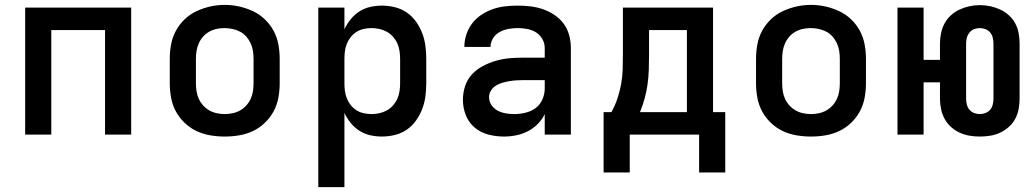

<svg xmlns="http://www.w3.org/2000/svg" viewBox="-20 -551 4240 786"><path d="M83 0V-520H517V0H410V-428H190V0Z M900 8Q870 8 840.5 3Q811 -2 784.5 -14.5Q758 -27 736 -48Q714 -69 700 -95Q686 -121 680.5 -150.5Q675 -180 675 -210V-310Q675 -340 680.5 -369.5Q686 -399 700 -425Q714 -451 736 -472Q758 -493 785 -505.5Q812 -518 841 -524.5Q870 -531 900 -531Q930 -531 959 -524.5Q988 -518 1015 -505.5Q1042 -493 1064 -472Q1086 -451 1100 -425Q1114 -399 1119.5 -369.5Q1125 -340 1125 -310V-210Q1125 -180 1119.5 -150.5Q1114 -121 1100 -95Q1086 -69 1064 -48Q1042 -27 1015.5 -14.5Q989 -2 959.5 3Q930 8 900 8ZM900 -84Q916 -84 932.5 -87.5Q949 -91 963 -99Q977 -107 988 -119Q999 -131 1006 -146Q1013 -161 1015.5 -177.5Q1018 -194 1018 -210V-310Q1018 -326 1015.5 -342.5Q1013 -359 1006 -374Q999 -389 988 -401.5Q977 -414 962.5 -421.5Q948 -429 931.5 -432.5Q915 -436 898 -436Q882 -436 866 -432.5Q850 -429 836 -421Q822 -413 811 -400.5Q800 -388 793.5 -373Q787 -358 784.5 -342Q782 -326 782 -310V-210Q782 -194 784.5 -177.5Q787 -161 794 -146Q801 -131 812 -119Q823 -107 837 -99Q851 -91 867.5 -87.5Q884 -84 900 -84Z M1283 215V-520H1390V-431Q1400 -453 1415.5 -472Q1431 -491 1451 -504Q1471 -517 1495 -522.5Q1519 -528 1543 -528Q1570 -528 1596.5 -521.5Q1623 -515 1645 -500Q1667 -485 1683 -462.5Q1699 -440 1708.5 -415Q1718 -390 1721.5 -363.5Q1725 -337 1725 -310V-210Q1725 -183 1721.5 -156.5Q1718 -130 1708.5 -105Q1699 -80 1683 -57.5Q1667 -35 1645 -20Q1623 -5 1596.5 1.5Q1570 8 1543 8Q1519 8 1495 2.5Q1471 -3 1451 -16Q1431 -29 1415.5 -48Q1400 -67 1390 -89V215ZM1501 -84Q1517 -84 1533 -87.5Q1549 -91 1563.5 -99Q1578 -107 1589 -119.5Q1600 -132 1606.5 -146.5Q1613 -161 1615.5 -177.5Q1618 -194 1618 -210V-310Q1618 -326 1615.5 -342.5Q1613 -359 1606.5 -373.5Q1600 -388 1589 -400.5Q1578 -413 1563.5 -421Q1549 -429 1533 -432.5Q1517 -436 1501 -436Q1485 -436 1469 -432.5Q1453 -429 1439.5 -420.5Q1426 -412 1416 -399.5Q1406 -387 1400 -372Q1394 -357 1392 -341.5Q1390 -326 1390 -310V-210Q1390 -194 1392 -178.5Q1394 -163 1400 -148Q1406 -133 1416 -120.5Q1426 -108 1439.5 -99.5Q1453 -91 1469 -87.5Q1485 -84 1501 -84Z M2043 8Q2011 8 1979.5 0Q1948 -8 1923.5 -28.5Q1899 -49 1887 -79.5Q1875 -110 1875 -142Q1875 -171 1884 -198.5Q1893 -226 1912 -246.5Q1931 -267 1956.5 -280.5Q1982 -294 2009.5 -302Q2037 -310 2065 -312.5Q2093 -315 2122 -315H2210V-355Q2210 -374 2200 -391.5Q2190 -409 2173.5 -419Q2157 -429 2137.5 -432.5Q2118 -436 2099 -436Q2080 -436 2061 -432.5Q2042 -429 2025.5 -420Q2009 -411 1998.5 -394.5Q1988 -378 1988 -359Q1988 -359 1988 -359Q1988 -359 1988 -359Q1988 -359 1988 -359Q1988 -359 1988 -359H1881Q1881 -359 1881 -359.5Q1881 -360 1881 -360Q1881 -386 1889.5 -411Q1898 -436 1913.5 -456Q1929 -476 1951 -490.5Q1973 -505 1997 -513.5Q2021 -522 2047 -525Q2073 -528 2099 -528Q2125 -528 2151 -525Q2177 -522 2202 -513.5Q2227 -505 2249.5 -490Q2272 -475 2287.5 -454Q2303 -433 2310 -407Q2317 -381 2317 -355V0H2210V-84Q2199 -61 2181 -43Q2163 -25 2140.5 -13.5Q2118 -2 2093 3Q2068 8 2043 8ZM2085 -84Q2108 -84 2131 -89.5Q2154 -95 2172.5 -108.5Q2191 -122 2200.5 -144Q2210 -166 2210 -189V-223H2122Q2107 -223 2092.5 -222Q2078 -221 2064 -218.5Q2050 -216 2036 -212Q2022 -208 2010 -200.5Q1998 -193 1990 -180.5Q1982 -168 1982 -153Q1982 -136 1992 -121Q2002 -106 2017.5 -98Q2033 -90 2050 -87Q2067 -84 2085 -84Z M2451 155V-92H2483Q2498 -119 2507.5 -147.5Q2517 -176 2522.5 -205.5Q2528 -235 2529 -265Q2530 -295 2530 -325V-520H2899V-92H2949V155H2842V0H2558V155ZM2600 -92H2792V-428H2637V-325Q2637 -295 2636 -265.5Q2635 -236 2631 -206.5Q2627 -177 2619 -148Q2611 -119 2600 -92Z M3300 8Q3270 8 3240.5 3Q3211 -2 3184.5 -14.5Q3158 -27 3136 -48Q3114 -69 3100 -95Q3086 -121 3080.5 -150.5Q3075 -180 3075 -210V-310Q3075 -340 3080.5 -369.5Q3086 -399 3100 -425Q3114 -451 3136 -472Q3158 -493 3185 -505.5Q3212 -518 3241 -524.5Q3270 -531 3300 -531Q3330 -531 3359 -524.5Q3388 -518 3415 -505.5Q3442 -493 3464 -472Q3486 -451 3500 -425Q3514 -399 3519.5 -369.5Q3525 -340 3525 -310V-210Q3525 -180 3519.5 -150.5Q3514 -121 3500 -95Q3486 -69 3464 -48Q3442 -27 3415.5 -14.5Q3389 -2 3359.5 3Q3330 8 3300 8ZM3300 -84Q3316 -84 3332.5 -87.5Q3349 -91 3363 -99Q3377 -107 3388 -119Q3399 -131 3406 -146Q3413 -161 3415.5 -177.5Q3418 -194 3418 -210V-310Q3418 -326 3415.5 -342.5Q3413 -359 3406 -374Q3399 -389 3388 -401.5Q3377 -414 3362.5 -421.5Q3348 -429 3331.5 -432.5Q3315 -436 3298 -436Q3282 -436 3266 -432.5Q3250 -429 3236 -421Q3222 -413 3211 -400.5Q3200 -388 3193.5 -373Q3187 -358 3184.5 -342Q3182 -326 3182 -310V-210Q3182 -194 3184.5 -177.5Q3187 -161 3194 -146Q3201 -131 3212 -119Q3223 -107 3237 -99Q3251 -91 3267.5 -87.5Q3284 -84 3300 -84Z M3991 8Q3970 8 3949 4.5Q3928 1 3908.5 -8Q3889 -17 3873 -31.5Q3857 -46 3847 -64.5Q3837 -83 3832.5 -104.5Q3828 -126 3828 -147V-214H3761V0H3654V-520H3761V-306H3828V-373Q3828 -394 3832.5 -415.5Q3837 -437 3847 -455.5Q3857 -474 3873 -488.5Q3889 -503 3908.5 -512Q3928 -521 3949 -525.5Q3970 -530 3991 -530Q4013 -530 4034 -525.5Q4055 -521 4074.5 -512Q4094 -503 4110 -488.5Q4126 -474 4136 -455.5Q4146 -437 4150 -415.5Q4154 -394 4154 -373V-147Q4154 -126 4150 -104.5Q4146 -83 4136 -64.5Q4126 -46 4110 -31.5Q4094 -17 4074.5 -8Q4055 1 4034 4.5Q4013 8 3991 8ZM3991 -84Q4003 -84 4014.5 -88.5Q4026 -93 4033.5 -102Q4041 -111 4044 -123Q4047 -135 4047 -147V-373Q4047 -385 4044 -397Q4041 -409 4033.5 -418Q4026 -427 4014.5 -431.5Q4003 -436 3991 -436Q3979 -436 3967.5 -431.5Q3956 -427 3948.5 -417.5Q3941 -408 3938 -396.5Q3935 -385 3935 -373V-147Q3935 -135 3938 -123Q3941 -111 3948.5 -102Q3956 -93 3967.5 -88.5Q3979 -84 3991 -84Z"/></svg>

Font: Iosevka Custom SmBdEx
Style: Regular
Weight: 600
Width: 7
Monospace: yes
Designer: Belleve Invis
Foundry: Belleve Invis
Version: Version 11.2.4; ttfautohint (v1.8.4)